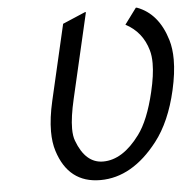

<svg xmlns="http://www.w3.org/2000/svg" viewBox="-54 -810 856 873"><g transform="rotate(-5 374.5 -373.5)"><path d="M262.2 -712.9 365.2 -756.8H370.1L280.3 -368.7Q261.2 -286.6 261.2 -234.4Q261.2 -200.2 269.5 -178.7Q308.6 -73.2 389.2 -73.2Q478.5 -73.2 556.6 -178.7Q604 -242.2 633.8 -368.7Q651.9 -444.8 651.9 -498.5Q651.9 -533.2 644.5 -558.6Q620.1 -644 543.9 -684.1L597.7 -756.8H602.5Q700.2 -720.7 737.3 -596.7Q749 -557.6 749 -507.3Q749 -445.8 731.4 -368.7Q699.2 -227.5 631.8 -140.6Q515.1 9.8 369.6 9.8Q224.1 9.8 176.8 -140.6Q164.6 -179.2 164.6 -229.5Q164.6 -291 182.6 -368.7Z"/></g></svg>

Font: Nova Script
Style: Regular
Weight: 400
Italic angle: -13°
Version: Version 2.001